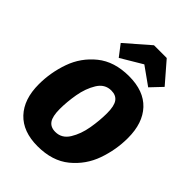

<svg xmlns="http://www.w3.org/2000/svg" viewBox="-279 -1093 1236 1236"><g transform="rotate(45 339.0 -475.0)"><path d="M676 -429Q676 -322 640 -220Q604 -118 520 -49Q436 20 301 20Q168 20 96.5 -56Q25 -132 25 -268Q25 -375 61 -477Q97 -579 181.5 -647.5Q266 -716 400 -716Q534 -716 605 -640.5Q676 -565 676 -429ZM233 -251Q233 -184 253.5 -155Q274 -126 317 -126Q376 -126 409.5 -180.5Q443 -235 455.5 -308Q468 -381 468 -447Q468 -513 447.5 -541.5Q427 -570 384 -570Q325 -570 291.5 -515Q258 -460 245.5 -387.5Q233 -315 233 -251ZM269 -752 210 -829 372 -970H488L610 -829L537 -752L415 -839Z"/></g></svg>

Font: Fira Sans Black
Style: Italic
Weight: 900
Italic angle: -8°
Designer: Carrois Corporate & Edenspiekermann AG
Foundry: Carrois Corporate GbR & Edenspiekermann AG
Version: Version 4.203